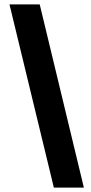

<svg xmlns="http://www.w3.org/2000/svg" viewBox="-20 -750 411 870"><path d="M224 100 23 -730H160L360 100Z"/></svg>

Font: MuseoModerno Thin
Style: Bold Italic
Weight: 700
Italic angle: -9°
Version: Version 1.003